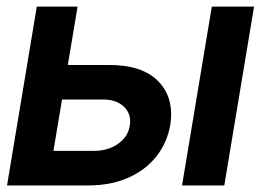

<svg xmlns="http://www.w3.org/2000/svg" viewBox="-20 -566 797 586"><path d="M150.4 -367.7H311.5Q415 -368.2 463.9 -317.1Q512.7 -266.1 499.5 -184.1Q490.2 -130.4 457.5 -88.9Q424.8 -47.4 371.8 -23.7Q318.8 0 249 0H1.5L92.3 -545.9H216.8L143.1 -105.5H266.6Q309.1 -105.5 339.8 -126.7Q370.6 -147.9 376 -182.1Q381.8 -217.8 358.4 -240.2Q335 -262.7 293.9 -262.2H132.8ZM535.6 0 626.5 -545.9H755.4L664.6 0Z"/></svg>

Font: Inter Tight SemiBold
Style: Italic
Weight: 600
Italic angle: -9.39999°
Designer: Rasmus Andersson
Foundry: rsms
Version: Version 3.004